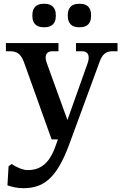

<svg xmlns="http://www.w3.org/2000/svg" viewBox="-20 -732 647 1008"><path d="M106 -405 251 0H284L270 39C237 131 188 161 125 161C100 161 66 146 41 129L25 141L19 241C38 248 69 256 102 256C204 256 275 210 342 30L502 -405C515 -442 532 -463 570 -463H597V-506H379V-463H411C442 -463 454 -440 440 -400L334 -102L226 -400C211 -440 223 -463 255 -463H287V-506H11V-463H34C73 -463 92 -443 106 -405ZM150 -647C150 -610 171 -589 208 -589H215C252 -589 273 -610 273 -647V-654C273 -691 252 -712 215 -712H208C171 -712 150 -691 150 -654ZM336 -647C336 -610 357 -589 393 -589H401C438 -589 458 -610 458 -647V-654C458 -691 438 -712 401 -712H393C357 -712 336 -691 336 -654Z"/></svg>

Font: LT Superior Serif Semibold
Style: Regular
Weight: 600
Designer: Daniel Lyons
Foundry: LyonsType
Version: Version 2.120;FEAKit 1.0